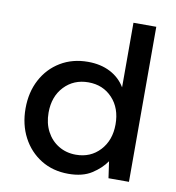

<svg xmlns="http://www.w3.org/2000/svg" viewBox="-82 -793 804 878"><g transform="rotate(10 320.0 -354.0)"><path d="M293 12Q221 12 166 -22Q111 -56 80 -115Q49 -174 49 -249Q49 -324 80 -382.5Q111 -441 166.5 -474.5Q222 -508 294 -508Q353 -508 397.5 -485Q442 -462 467 -420V-720H573V0H478L467 -77Q443 -42 401 -15Q359 12 293 12ZM312 -80Q380 -80 423.5 -127Q467 -174 467 -248Q467 -323 423.5 -369.5Q380 -416 312 -416Q244 -416 200 -369.5Q156 -323 156 -248Q156 -199 176 -161Q196 -123 231.5 -101.5Q267 -80 312 -80Z"/></g></svg>

Font: DeepMind Sans Medium
Style: Regular
Weight: 500
Designer: Jonny Pinhorn / Modifications: Colophon Foundry
Foundry: Colophon Foundry
Version: Version 1.002; ttfautohint (v1.8.2)